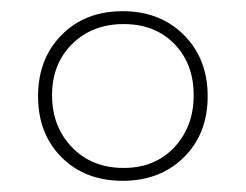

<svg xmlns="http://www.w3.org/2000/svg" viewBox="-20 -744 440 343"><path d="M199 -421Q132 -421 90 -463Q48 -505 48 -572Q48 -639 90 -681.5Q132 -724 199 -724Q266 -724 308.5 -681.5Q351 -639 351 -572Q351 -505 308.5 -463Q266 -421 199 -421ZM201 -444Q257 -444 291.5 -481Q326 -518 326 -574Q326 -630 291.5 -665.5Q257 -701 201 -701Q145 -701 109 -665.5Q73 -630 73 -574Q73 -518 108.5 -481Q144 -444 201 -444Z"/></svg>

Font: Noto Serif Telugu Thin
Style: Regular
Weight: 100
Designer: Jelle Bosma - Monotype Design Team
Foundry: Monotype Imaging Inc.
Version: Version 2.005; ttfautohint (v1.8.4.7-5d5b)